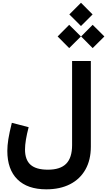

<svg xmlns="http://www.w3.org/2000/svg" viewBox="-20 -1128 778 1394"><path d="M483.4 -1023.4 567.9 -1107.9 652.3 -1023.4 567.9 -939ZM568.8 -863.3 652.8 -947.8 737.8 -863.3 652.8 -778.8ZM398.4 -863.3 482.4 -947.8 567.4 -863.3 482.4 -778.8ZM327.6 104Q418 104 460.7 60.5Q503.4 17.1 503.4 -74.2V-685.1H639.6V-63.5Q639.6 33.2 600.3 102.8Q561 172.4 488.5 209.5Q416 246.6 315.9 246.6Q179.7 246.6 106.4 174.3Q33.2 102.1 33.2 -32.7Q33.2 -70.3 40.5 -117.2Q47.9 -164.1 65.9 -236.3L188 -204.6Q161.6 -104 161.6 -42.5Q161.6 32.7 202.1 68.4Q242.7 104 327.6 104Z"/></svg>

Font: Estedad-FD Bold
Style: Regular
Weight: 700
Designer: Amin Abedi
Version: Version 7.3